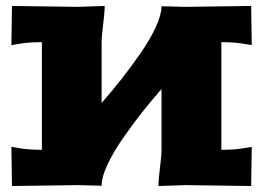

<svg xmlns="http://www.w3.org/2000/svg" viewBox="-20 -621 880 642"><path d="M819.8 -601.1 821.8 -470.2 797.9 -474.1Q766.6 -480 720.2 -480V-120.1Q766.6 -120.1 797.9 -126L821.8 -129.9L819.8 1L600.1 -2L509.8 1Q509.8 -19.5 514.9 -59.8Q520 -100.1 520 -120.1V-323.2Q484.9 -283.2 454.1 -244.1Q423.3 -205.1 390.9 -158.4Q358.4 -111.8 339.1 -70.1Q319.8 -28.3 319.8 0L240.2 -2L20 1L18.1 -129.9L42 -126Q73.2 -120.1 120.1 -120.1V-480Q73.2 -480 42 -474.1L18.1 -470.2L20 -601.1L240.2 -598.1L330.1 -601.1Q330.1 -580.6 325 -540.3Q319.8 -500 319.8 -480V-276.9Q355 -316.9 385.7 -356Q416.5 -395 449 -441.7Q481.4 -488.3 500.7 -530Q520 -571.8 520 -600.1L600.1 -598.1Z"/></svg>

Font: Zantroke
Style: Regular
Weight: 500
Foundry: gluk
Version: Version 0.36